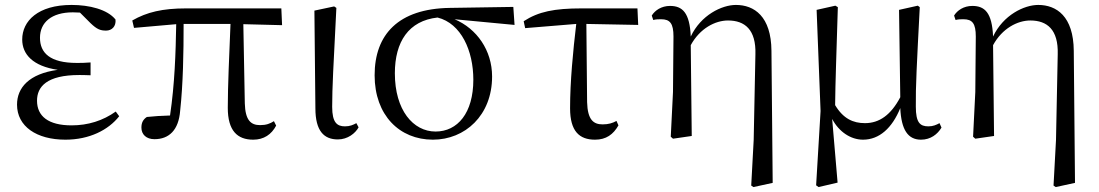

<svg xmlns="http://www.w3.org/2000/svg" viewBox="-20 -551 4454 778"><path d="M245 15C342 15 419 -24 463 -80L449 -99C397 -62 337 -43 270 -43C176 -43 130 -80 130 -143C130 -200 170 -247 301 -247C311 -247 321 -247 347 -246V-298C323 -296 308 -296 291 -296C182 -296 142 -337 142 -398C142 -460 189 -501 275 -501L304 -500L347 -457C373 -432 387 -427 410 -427C433 -427 451 -444 448 -472C415 -513 342 -531 270 -531C134 -531 70 -466 70 -391C70 -331 113 -283 214 -268C97 -252 49 -195 49 -127C49 -39 128 15 245 15Z M1006 15C1049 15 1080 -6 1099 -42L1090 -60C1074 -50 1059 -44 1034 -44C996 -44 974 -64 972 -132L966 -453L1123 -449L1120 -517H734C639 -517 575 -502 516 -468L523 -438L694 -453C692 -337 688 -211 669 -83C633 -82 603 -80 575 -77C560 -67 553 -54 553 -34C553 -6 573 13 606 13C665 13 704 -24 710 -102C722 -212 724 -337 724 -454H914C909 -328 903 -205 903 -114C903 -21 942 15 1006 15Z M1349 14C1389 14 1420 -11 1433 -35L1424 -52C1411 -45 1398 -39 1378 -39C1346 -39 1326 -54 1326 -118C1326 -196 1331 -283 1343 -519L1334 -525L1254 -508L1258 -112C1258 -20 1293 14 1349 14Z M1734 15C1864 15 1974 -83 1974 -241C1974 -347 1912 -435 1822 -473L2065 -450L2060 -523L1803 -519C1594 -516 1498 -411 1498 -246C1498 -84 1599 15 1734 15ZM1753 -480C1849 -456 1898 -345 1898 -228C1898 -93 1834 -18 1745 -18C1654 -18 1580 -105 1580 -254C1580 -382 1636 -467 1753 -480Z M2391 15C2436 15 2465 -6 2486 -43L2478 -61C2462 -52 2445 -47 2422 -47C2385 -47 2361 -65 2359 -137L2356 -454L2566 -450L2563 -517H2337C2226 -517 2162 -504 2102 -465L2108 -437L2315 -454C2302 -344 2290 -221 2290 -112C2290 -20 2327 15 2391 15Z M3024 201 3033 207 3111 190 3106 -345C3105 -485 3036 -531 2962 -531C2905 -531 2820 -490 2779 -403C2775 -500 2745 -527 2695 -527C2660 -527 2634 -509 2621 -488L2627 -470C2639 -473 2648 -473 2659 -473C2695 -473 2709 -456 2709 -403L2707 -178L2698 3L2707 11L2783 0L2779 -368C2816 -436 2878 -468 2930 -468C2998 -468 3044 -431 3041 -331L3034 16Z M3477 15C3543 15 3595 -32 3628 -113C3632 -25 3659 15 3712 15C3751 15 3779 -7 3795 -34L3787 -52C3774 -45 3761 -39 3742 -39C3708 -39 3691 -54 3691 -119C3690 -199 3695 -291 3707 -522L3699 -528L3623 -511L3628 -157C3590 -85 3543 -52 3485 -52C3437 -52 3397 -70 3364 -125C3365 -221 3369 -320 3375 -522L3365 -528L3289 -511L3305 -101L3287 200L3297 207L3374 189L3352 -69C3380 -16 3428 15 3477 15Z M4249 201 4258 207 4336 190 4331 -345C4330 -485 4261 -531 4187 -531C4130 -531 4045 -490 4004 -403C4000 -500 3970 -527 3920 -527C3885 -527 3859 -509 3846 -488L3852 -470C3864 -473 3873 -473 3884 -473C3920 -473 3934 -456 3934 -403L3932 -178L3923 3L3932 11L4008 0L4004 -368C4041 -436 4103 -468 4155 -468C4223 -468 4269 -431 4266 -331L4259 16Z"/></svg>

Font: Noto Serif CJK KR
Style: Regular
Weight: 400
Designer: Ryoko NISHIZUKA 西塚涼子 (kana & ideographs); Frank Grießhammer (Latin, Greek & Cyrillic); Wenlong ZHANG 张文龙 (bopomofo); San
Foundry: Adobe
Version: Version 2.001;hotconv 1.1.0;makeotfexe 2.6.0